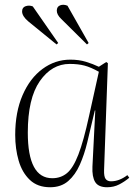

<svg xmlns="http://www.w3.org/2000/svg" viewBox="-20 -774 573 808"><path d="M418 -59Q417 -31 424.5 -21Q432 -11 447 -11Q482 -11 516 -37L524 -26Q505 -10 482 2Q459 14 431 14Q394 14 380.5 -8Q367 -30 369 -73L381 -309H379L347 -174Q335 -124 316 -81Q297 -38 267 -12Q237 14 191 14Q138 14 105.5 -17Q73 -48 58.5 -98Q44 -148 44 -206Q44 -302 75 -373.5Q106 -445 159 -484Q212 -523 276 -523Q312 -523 341.5 -514Q371 -505 396 -493L427 -513L434 -508ZM200 -24Q236 -24 262 -45.5Q288 -67 310 -124Q332 -181 355 -287L396 -472Q362 -491 335.5 -498Q309 -505 273 -505Q198 -505 147.5 -432.5Q97 -360 97 -216Q97 -24 200 -24ZM238 -694Q219 -712 219 -729Q219 -746 233 -751.5Q247 -757 264 -750L353 -593L346 -587ZM99 -684Q73 -706 73 -726Q73 -743 88 -748Q103 -753 118 -747L225 -593L218 -587Z"/></svg>

Font: Literata 72pt ExtraLight
Style: Italic
Weight: 200
Italic angle: -2°
Designer: Latin by Veronika Burian and Jose Scaglione. Greek by Irene Vlachou. Cyrillic by Vera Evstafieva
Foundry: TypeTogether
Version: Version 3.002